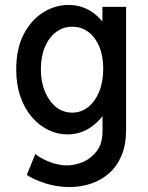

<svg xmlns="http://www.w3.org/2000/svg" viewBox="-20 -547 602 780"><path d="M262.7 212.9Q211.4 212.9 164.1 197.8Q116.7 182.6 88.9 163.6L123.5 78.6Q146 97.2 181.9 111.1Q217.8 125 252.4 125Q283.2 125 316.7 111.1Q350.1 97.2 373.3 66.7Q396.5 36.1 396.5 -14.2V-78.6H382.3L400.4 -125.5V-407.2L374.5 -457H396V-519H492.2V-19Q492.2 41.5 473.6 85.2Q455.1 128.9 422.9 157.2Q390.6 185.5 349.1 199.2Q307.6 212.9 262.7 212.9ZM253.9 -1Q213.9 -1 176.8 -18.8Q139.6 -36.6 109.9 -70.8Q80.1 -105 63 -154.1Q45.9 -203.1 45.9 -265.1Q45.9 -349.1 76.2 -407.5Q106.4 -465.8 155 -496.3Q203.6 -526.9 258.3 -526.9Q315.4 -526.9 360.1 -493.9Q404.8 -460.9 430.2 -402.6Q455.6 -344.2 455.6 -268.6Q455.6 -191.9 429.2 -131.3Q402.8 -70.8 356.9 -35.9Q311 -1 253.9 -1ZM273.4 -89.4Q309.6 -89.4 338.1 -112.1Q366.7 -134.8 383.1 -175Q399.4 -215.3 399.4 -268.1Q399.4 -319.8 383.1 -358.2Q366.7 -396.5 338.4 -417.5Q310.1 -438.5 274.4 -438.5Q236.8 -438.5 208 -417Q179.2 -395.5 162.6 -356.4Q146 -317.4 146 -266.1Q146 -214.8 162.6 -175Q179.2 -135.3 207.8 -112.3Q236.3 -89.4 273.4 -89.4Z"/></svg>

Font: Reddit Mono Medium
Style: Regular
Weight: 500
Monospace: yes
Designer: Stephen Hutchings
Foundry: Reddit
Version: Version 1.014